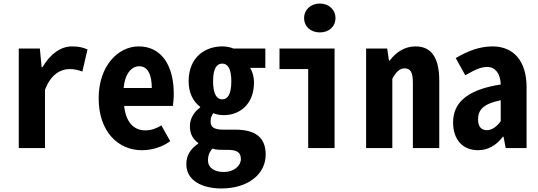

<svg xmlns="http://www.w3.org/2000/svg" viewBox="-20 -836 3040 1084"><path d="M86 0H234V-329C266 -414 320 -446 374 -446C400 -446 421 -441 445 -432L474 -557C448 -567 430 -574 387 -574C322 -574 264 -531 220 -457H215L205 -562H86Z M781 12C839 12 896 -6 941 -39L891 -128C861 -110 834 -100 800 -100C735 -100 690 -147 681 -238H956C958 -252 961 -280 961 -307C961 -463 894 -574 763 -574C646 -574 537 -463 537 -281C537 -95 645 12 781 12ZM678 -339C685 -420 723 -462 766 -462C814 -462 837 -415 837 -339Z M1229 228C1384 228 1480 145 1480 37C1480 -62 1420 -104 1308 -104H1241C1185 -104 1169 -120 1169 -151C1169 -173 1175 -183 1184 -197C1206 -188 1226 -186 1244 -186C1332 -186 1414 -246 1414 -370C1414 -406 1404 -434 1392 -453H1478V-562H1298C1280 -570 1255 -574 1235 -574C1140 -574 1045 -515 1045 -377C1045 -309 1072 -262 1110 -233V-229C1076 -205 1052 -166 1052 -124C1052 -78 1071 -49 1099 -29V-25C1053 6 1032 44 1032 91C1032 185 1124 228 1229 228ZM1235 -275C1205 -275 1183 -303 1183 -377C1183 -450 1204 -477 1235 -477C1265 -477 1286 -449 1286 -377C1286 -303 1265 -275 1235 -275ZM1244 135C1188 135 1154 110 1154 69C1154 45 1161 24 1179 3C1197 9 1216 10 1243 10H1263C1313 10 1340 21 1340 62C1340 100 1301 135 1244 135Z M1720 0H1869V-562H1558V-446H1720ZM1786 -653C1837 -653 1874 -686 1874 -734C1874 -781 1837 -816 1786 -816C1734 -816 1697 -781 1697 -734C1697 -686 1734 -653 1786 -653Z M2047 0H2195V-391C2215 -429 2237 -450 2263 -450C2299 -450 2311 -427 2311 -367V0H2460V-380C2460 -504 2420 -574 2326 -574C2261 -574 2214 -538 2180 -494H2176L2166 -562H2047Z M2679 12C2734 12 2781 -14 2819 -64H2823L2835 0H2953V-343C2953 -496 2876 -574 2761 -574C2689 -574 2622 -549 2553 -508L2607 -411C2661 -442 2694 -458 2732 -458C2776 -458 2806 -419 2807 -359C2638 -333 2538 -269 2538 -145C2538 -49 2591 12 2679 12ZM2729 -101C2701 -101 2679 -117 2679 -161C2679 -217 2710 -250 2807 -270V-152C2787 -123 2758 -101 2729 -101Z"/></svg>

Font: Noto Sans Mono CJK JP Bold
Style: Regular
Weight: 700
Designer: Ryoko NISHIZUKA (kana & ideographs); Paul D. Hunt (Latin, Greek & Cyrillic); Wenlong ZHANG (bopomofo); Sandoll Communica
Foundry: Adobe Systems Incorporated
Version: Version 1.004;PS 1.004;hotconv 1.0.82;makeotf.lib2.5.63406